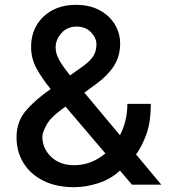

<svg xmlns="http://www.w3.org/2000/svg" viewBox="-20 -755 691 785"><path d="M283 10.3Q209.9 10.3 157.1 -16.2Q104.4 -42.6 76 -88.8Q47.6 -134.9 47.6 -193.2Q47.6 -258.2 86.3 -303.1Q125 -348 187.1 -391Q152.7 -432.9 130 -473.7Q107.2 -514.6 107.2 -563.2Q107.2 -613.6 130.1 -652.3Q153.1 -691.1 194.2 -713.1Q235.4 -735.1 290.8 -735.1Q346.9 -735.1 387.3 -713.2Q427.6 -691.4 449.4 -655.4Q471.2 -619.3 471.2 -576.7Q471.2 -524.9 445.7 -485.3Q420.1 -445.7 374.6 -412.6L324.9 -376.1L470.5 -202.1Q484.7 -229.4 492.7 -261.5Q500.7 -293.7 500.7 -330.3H596.6Q596.6 -254.6 577.9 -204.5Q559.3 -154.5 536.2 -123.6L639.6 0H519.5L470.5 -57.5Q433.6 -23.1 382.8 -6.4Q332 10.3 283 10.3ZM410.9 -127.8 247.9 -319.2 228.7 -305Q186.1 -273.8 169.6 -243.3Q153.1 -212.7 153.1 -196Q153.1 -148.8 188.7 -114.2Q224.4 -79.5 283.4 -79.5Q352.6 -79.5 410.9 -127.8ZM266.3 -446.7 311.1 -478.3Q340.6 -497.9 357.4 -519.7Q374.3 -541.5 374.3 -573.9Q374.3 -599.4 352.3 -622.9Q330.3 -646.3 293.3 -646.3Q255 -646.3 231.2 -619.7Q207.4 -593 207.4 -561.4Q207.4 -533.7 224.4 -505.5Q241.5 -477.3 266.3 -446.7Z"/></svg>

Font: Inter Zeller Medium
Style: Regular
Weight: 500
Designer: Rasmus Andersson; Joe Bland
Foundry: zeller
Version: Version 3.015;git-dec3a8cb1